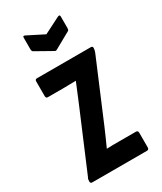

<svg xmlns="http://www.w3.org/2000/svg" viewBox="-173 -736 673 800"><g transform="rotate(-30 163.0 -336.0)"><path d="M25 0Q16 0 16 -9V-11Q16 -22 20 -27L141 -313Q150 -335 159 -356.5Q168 -378 177 -400V-401Q160 -401 147 -400.5Q134 -400 121 -400H42Q33 -400 33 -411V-481Q33 -491 42 -491H301Q310 -491 310 -484V-481Q310 -472 305 -460L186 -178Q177 -157 167.5 -135.5Q158 -114 148 -92V-91Q166 -92 177.5 -92Q189 -92 204 -92H288Q298 -92 298 -81V-11Q298 0 288 0ZM162 -553 84 -597Q79 -600 79 -609V-665Q79 -675 89 -670L168 -630L247 -670Q257 -674 257 -665V-609Q257 -600 253 -597L174 -553Q168 -549 162 -553Z"/></g></svg>

Font: Sofia Sans Extra Condensed
Style: Bold
Weight: 700
Designer: Botio Nikoltchev, Ani Petrova
Foundry: lettersoup
Version: Version 4.101